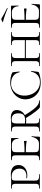

<svg xmlns="http://www.w3.org/2000/svg" viewBox="1194 -1860 678 3106"><g transform="rotate(-90 1533.0 -307.0)"><path d="M265 -12Q268 -12 268 -6Q268 0 265 0Q230 0 211 -1L139 -2L80 -1Q64 0 36 0Q34 0 34 -6Q34 -12 36 -12Q70 -12 86 -17Q102 -22 107.5 -36.5Q113 -51 113 -81V-387Q113 -417 107.5 -431Q102 -445 86 -450.5Q70 -456 36 -456Q34 -456 34 -462Q34 -468 36 -468L80 -467Q116 -465 138 -465Q155 -465 170.5 -466Q186 -467 198 -468Q228 -471 254 -471Q416 -471 416 -347Q416 -300 391.5 -267.5Q367 -235 330 -219.5Q293 -204 254 -204Q225 -204 205 -208Q202 -208 202 -213Q202 -216 203.5 -219Q205 -222 207 -221Q225 -218 243 -218Q291 -218 324.5 -246.5Q358 -275 358 -327Q358 -390 323 -424Q288 -458 230 -458Q202 -458 189 -454Q176 -450 170 -435Q164 -420 164 -385V-85Q164 -53 171.5 -38.5Q179 -24 199.5 -18Q220 -12 265 -12Z M496 -12Q530 -12 546 -17Q562 -22 567.5 -36.5Q573 -51 573 -81V-387Q573 -417 567.5 -431Q562 -445 546 -450.5Q530 -456 496 -456Q494 -456 494 -462Q494 -468 496 -468H842Q852 -468 852 -460L853 -398Q854 -379 854 -350Q854 -347 848 -347Q842 -347 842 -350Q842 -397 815 -426Q788 -455 744 -455H710Q672 -455 654.5 -449.5Q637 -444 630.5 -430Q624 -416 624 -386V-85Q624 -56 630.5 -41.5Q637 -27 655 -21.5Q673 -16 710 -16H768Q807 -16 835 -48.5Q863 -81 871 -133Q871 -136 876.5 -136Q882 -136 882 -133Q875 -61 875 -15Q875 -7 872 -3.5Q869 0 860 0H496Q494 0 494 -6Q494 -12 496 -12ZM604 -228V-249Q719 -249 758 -253.5Q797 -258 802 -258Q807 -258 807 -237Q807 -215 802 -215Q798 -215 759.5 -221.5Q721 -228 604 -228Z M1166 0Q1139 0 1124 -1L1063 -2L1005 -1Q989 0 960 0Q958 0 958 -6Q958 -12 960 -12Q995 -12 1011 -17Q1027 -22 1033 -36.5Q1039 -51 1039 -81V-387Q1039 -417 1033 -431Q1027 -445 1011 -450.5Q995 -456 961 -456Q959 -456 959 -462Q959 -468 961 -468L1006 -467Q1042 -465 1063 -465Q1082 -465 1097 -466Q1112 -467 1122 -468Q1154 -471 1180 -471Q1241 -471 1273.5 -446Q1306 -421 1306 -374Q1306 -333 1283 -298Q1260 -263 1220.5 -242.5Q1181 -222 1133 -222Q1101 -222 1078 -226L1077 -246Q1102 -239 1140 -239Q1203 -239 1228 -266.5Q1253 -294 1253 -347Q1253 -458 1153 -458Q1113 -458 1101 -441Q1089 -424 1089 -385V-81Q1089 -50 1094.5 -36Q1100 -22 1115.5 -17Q1131 -12 1166 -12Q1169 -12 1169 -6Q1169 0 1166 0ZM1461 0H1356Q1337 0 1288 -62Q1239 -124 1172 -232L1218 -253Q1277 -157 1316 -106.5Q1355 -56 1388.5 -34Q1422 -12 1461 -12Q1463 -12 1463 -6Q1463 0 1461 0Z M1906 -451Q1913 -448 1915 -445Q1917 -442 1918 -434L1929 -331Q1929 -328 1923.5 -327Q1918 -326 1917 -330Q1903 -400 1854.5 -433.5Q1806 -467 1731 -467Q1677 -467 1633 -439Q1589 -411 1564 -361.5Q1539 -312 1539 -251Q1539 -188 1564 -130.5Q1589 -73 1639 -36.5Q1689 0 1759 0Q1822 0 1866 -34.5Q1910 -69 1926 -140Q1926 -143 1931 -143Q1933 -143 1935.5 -141.5Q1938 -140 1938 -139L1924 -33Q1923 -25 1921 -22Q1919 -19 1910 -15Q1833 12 1750 12Q1656 12 1595 -26Q1534 -64 1506.5 -121Q1479 -178 1479 -236Q1479 -304 1515 -360Q1551 -416 1614 -448Q1677 -480 1754 -480Q1792 -480 1835.5 -472.5Q1879 -465 1906 -451Z M2360 -456Q2357 -456 2357 -462Q2357 -468 2360 -468L2402 -467Q2440 -465 2463 -465Q2484 -465 2522 -467L2566 -468Q2568 -468 2568 -462Q2568 -456 2566 -456Q2531 -456 2515 -450.5Q2499 -445 2493 -431Q2487 -417 2487 -387V-81Q2487 -51 2493 -36.5Q2499 -22 2515 -17Q2531 -12 2566 -12Q2568 -12 2568 -6Q2568 0 2566 0Q2538 0 2522 -1L2463 -2L2402 -1Q2387 0 2360 0Q2357 0 2357 -6Q2357 -12 2360 -12Q2394 -12 2410 -17Q2426 -22 2431.5 -36.5Q2437 -51 2437 -81V-385Q2437 -415 2431.5 -429.5Q2426 -444 2410 -450Q2394 -456 2360 -456ZM2119 -244H2458V-228H2119ZM2019 -456Q2017 -456 2017 -462Q2017 -468 2019 -468L2063 -467Q2099 -465 2121 -465Q2146 -465 2182 -467L2224 -468Q2227 -468 2227 -462Q2227 -456 2224 -456Q2191 -456 2175 -450Q2159 -444 2153 -429.5Q2147 -415 2147 -385V-81Q2147 -50 2152.5 -36Q2158 -22 2173.5 -17Q2189 -12 2224 -12Q2227 -12 2227 -6Q2227 0 2224 0Q2197 0 2182 -1L2121 -2L2062 -1Q2046 0 2018 0Q2016 0 2016 -6Q2016 -12 2018 -12Q2053 -12 2069 -17Q2085 -22 2091 -36.5Q2097 -51 2097 -81V-387Q2097 -417 2091 -431Q2085 -445 2069 -450.5Q2053 -456 2019 -456Z M2638 -12Q2672 -12 2688 -17Q2704 -22 2709.5 -36.5Q2715 -51 2715 -81V-387Q2715 -417 2709.5 -431Q2704 -445 2688 -450.5Q2672 -456 2638 -456Q2636 -456 2636 -462Q2636 -468 2638 -468H2984Q2994 -468 2994 -460L2995 -398Q2996 -379 2996 -350Q2996 -347 2990 -347Q2984 -347 2984 -350Q2984 -397 2957 -426Q2930 -455 2886 -455H2852Q2814 -455 2796.5 -449.5Q2779 -444 2772.5 -430Q2766 -416 2766 -386V-85Q2766 -56 2772.5 -41.5Q2779 -27 2797 -21.5Q2815 -16 2852 -16H2910Q2949 -16 2977 -48.5Q3005 -81 3013 -133Q3013 -136 3018.5 -136Q3024 -136 3024 -133Q3017 -61 3017 -15Q3017 -7 3014 -3.5Q3011 0 3002 0H2638Q2636 0 2636 -6Q2636 -12 2638 -12ZM2746 -228V-249Q2861 -249 2900 -253.5Q2939 -258 2944 -258Q2949 -258 2949 -237Q2949 -215 2944 -215Q2940 -215 2901.5 -221.5Q2863 -228 2746 -228ZM2727 -599Q2720 -600 2732.5 -607.5Q2745 -615 2761.5 -621Q2778 -627 2782 -625Q2822 -602 2866.5 -577Q2911 -552 2954 -532Q2956 -531 2956 -528Q2956 -525 2954 -523Q2952 -521 2950 -522Q2837 -572 2727 -599Z"/></g></svg>

Font: Cormorant SC Light
Style: Regular
Weight: 300
Designer: Christian Thalmann (Catharsis Fonts)
Foundry: Catharsis Fonts
Version: Version 4.000